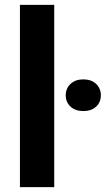

<svg xmlns="http://www.w3.org/2000/svg" viewBox="-20 -770 435 790"><path d="M203.1 -750V0H62V-750ZM250.5 -377.9Q250.5 -406.2 270.3 -424.8Q290 -443.4 322.8 -443.4Q356 -443.4 375.5 -424.8Q395 -406.2 395 -377.9Q395 -349.6 375.5 -331.3Q356 -313 322.8 -313Q290 -313 270.3 -331.3Q250.5 -349.6 250.5 -377.9Z"/></svg>

Font: Vazirmatn RD UI
Style: Bold
Weight: 700
Designer: Saber Rastikerdar
Foundry: Saber Rastikerdar
Version: Version 33.003